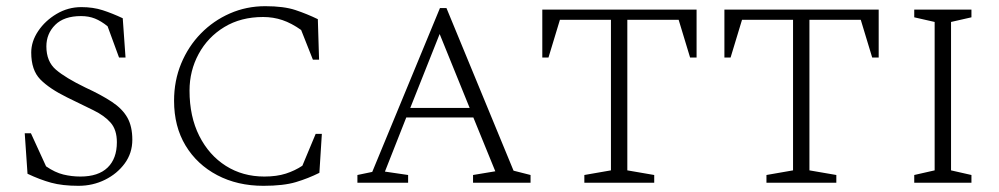

<svg xmlns="http://www.w3.org/2000/svg" viewBox="-20 -591 3232 621"><path d="M234 10Q182 10 145.5 0Q109 -10 69 -29L60 -160H80L129 -53Q158 -33 185 -26.5Q212 -20 240 -20Q298 -20 328 -49Q358 -78 358 -131Q358 -171 338 -194Q318 -217 282 -234.5Q246 -252 197 -276Q140 -304 110.5 -334Q81 -364 81 -421Q81 -457 103.5 -490.5Q126 -524 163 -546Q200 -568 243 -568Q281 -568 312 -558Q343 -548 377 -532L386 -405H365L328 -506Q307 -523 287 -531Q267 -539 242 -539Q187 -539 158.5 -510.5Q130 -482 130 -441Q130 -392 161 -365.5Q192 -339 256 -308Q308 -284 342 -261.5Q376 -239 392 -210.5Q408 -182 408 -139Q408 -96 383.5 -62.5Q359 -29 319.5 -9.5Q280 10 234 10Z M832 10Q748 10 682.5 -24.5Q617 -59 580 -120.5Q543 -182 543 -265Q543 -330 566 -385.5Q589 -441 629.5 -482.5Q670 -524 723.5 -547.5Q777 -571 838 -571Q898 -571 935.5 -558.5Q973 -546 1008 -529L1012 -398H992L954 -494Q923 -516 893.5 -526Q864 -536 831 -536Q759 -536 705.5 -503.5Q652 -471 622.5 -416.5Q593 -362 593 -298Q593 -214 624.5 -151.5Q656 -89 710.5 -54.5Q765 -20 835 -20Q875 -20 904.5 -29.5Q934 -39 958 -55L1001 -158H1021L1013 -32Q977 -14 937 -2Q897 10 832 10Z M1136 0V-25L1184 -35L1403 -565H1424L1641 -39L1696 -25V0H1510V-25L1582 -37L1511 -211H1294L1225 -36L1300 -25V0ZM1307 -242H1499L1402 -481Z M1870 0V-25L1956 -40V-527H1791L1754 -405H1734V-560H2233V-405H2212L2175 -527H2009V-40L2096 -25V0Z M2459 0V-25L2545 -40V-527H2380L2343 -405H2323V-560H2822V-405H2801L2764 -527H2598V-40L2685 -25V0Z M2937 0V-25L3003 -40V-520L2937 -535V-560H3122V-535L3056 -520V-40L3122 -25V0Z"/></svg>

Font: Spectral SC ExtraLight
Style: Regular
Weight: 275
Designer: Jean-Baptiste Levee
Foundry: Production Type
Version: Version 2.001